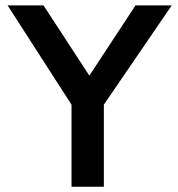

<svg xmlns="http://www.w3.org/2000/svg" viewBox="-20 -708 676 728"><path d="M251.2 -311.2V0H373.8V-311.2L631.2 -687.5H493.8L318.8 -421.2L145 -687.5H8.8Z"/></svg>

Font: Cambay
Style: Bold
Weight: 700
Designer: Pooja Saxena
Foundry: Pooja Saxena
Version: Version 1.096;PS 001.096;hotconv 1.0.70;makeotf.lib2.5.58329